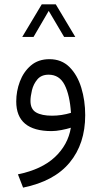

<svg xmlns="http://www.w3.org/2000/svg" viewBox="-20 -607 470 889"><path d="M173.3 -586.9H238.3L328.6 -436H276.9L205.6 -556.6L135.3 -436H83ZM308.1 -15.6Q290 -9.8 264.4 -4.9Q238.8 0 218.8 0Q55.2 0 55.2 -137.2Q55.2 -184.6 72 -229.5Q88.9 -274.4 123 -303.7Q157.2 -333 209 -333Q265.1 -333 301.8 -296.4Q338.4 -259.8 356.4 -200.7Q374.5 -141.6 374.5 -73.7Q374.5 58.6 302.7 145.5Q231 232.4 86.9 261.7L63 200.2Q172.9 177.7 233.9 120.6Q294.9 63.5 308.1 -15.6ZM308.6 -84.5Q303.2 -167 279.1 -214.1Q254.9 -261.2 205.1 -261.2Q171.4 -261.2 153.1 -239.5Q134.8 -217.8 127.9 -189Q121.1 -160.2 121.1 -139.6Q121.1 -101.6 147.2 -86.4Q173.3 -71.3 221.2 -71.3Q264.6 -71.3 308.6 -84.5Z"/></svg>

Font: Vazir Light WOL-UI
Style: Light-WOL-UI
Weight: 300
Designer: Saber Rastikerdar
Foundry: Saber Rastikerdar
Version: Version 30.1.0